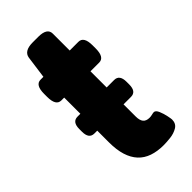

<svg xmlns="http://www.w3.org/2000/svg" viewBox="-211 -703 764 764"><g transform="rotate(-45 171.0 -321.0)"><path d="M61 -220Q31 -220 31 -260V-275Q31 -315 61 -315H267Q297 -315 297 -275V-260Q297 -220 267 -220ZM223 8Q188 8 160.5 -1.5Q133 -11 114.5 -31Q96 -51 86.5 -81.5Q77 -112 77 -154V-406H61Q31 -406 31 -456V-473Q31 -523 61 -523H77L90 -618Q95 -650 144 -650H175Q225 -650 225 -618V-523H274Q304 -523 304 -473V-456Q304 -406 274 -406H225V-152Q225 -130 233.5 -119.5Q242 -109 261 -109Q268 -109 276 -111Q284 -113 288 -113Q298 -113 305 -96.5Q312 -80 315.5 -62.5Q319 -45 319 -41Q319 -18 301.5 -7.5Q284 3 261.5 5.5Q239 8 223 8Z"/></g></svg>

Font: Asap
Style: Regular
Weight: 400
Designer: Pablo Cosgaya
Foundry: Omnibus-Type
Version: Version 3.001